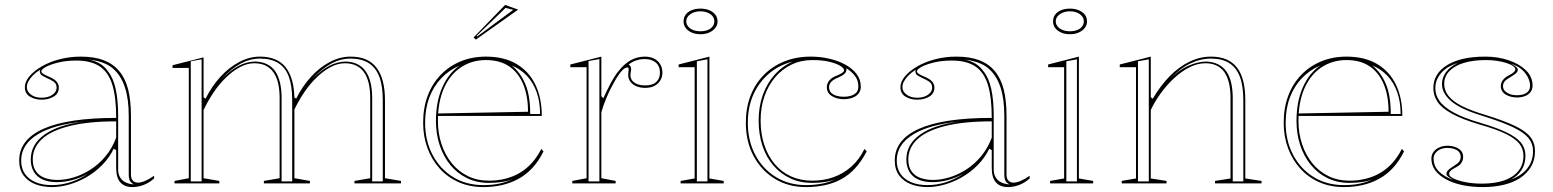

<svg xmlns="http://www.w3.org/2000/svg" viewBox="-20 -745 6309 780"><path d="M308 -515Q363 -515 401 -500.5Q439 -486 464 -456.5Q489 -427 500.5 -382Q512 -337 512 -275V-36Q512 -19 520 -11Q528 -3 540 -3Q554 -3 571.5 -11Q589 -19 606 -31V-20Q594 -9 579.5 -1Q565 7 549 11Q533 15 518 15Q486 15 469 -4Q452 -23 452 -63Q452 -90 452 -102.5Q452 -115 452 -121.5Q452 -128 452 -135L442 -141Q424 -104 395.5 -75Q367 -46 332.5 -26Q298 -6 261.5 4.5Q225 15 191 15Q154 15 124 3.5Q94 -8 76 -32Q58 -56 58 -93Q58 -178 157 -222Q256 -266 452 -266Q452 -349 436.5 -400Q421 -451 385.5 -475Q350 -499 290 -499Q249 -499 216.5 -491Q184 -483 166 -473Q148 -463 148 -455Q148 -450 155.5 -445Q163 -440 184 -431Q219 -416 219 -389Q219 -365 198 -352.5Q177 -340 149 -340Q122 -340 101.5 -352.5Q81 -365 81 -391Q81 -413 99.5 -435Q118 -457 150 -475.5Q182 -494 223 -504.5Q264 -515 308 -515ZM452 -252Q338 -252 262.5 -233Q187 -214 150 -179.5Q113 -145 113 -97Q113 -67 126.5 -48.5Q140 -30 162.5 -22Q185 -14 214 -14Q245 -14 280 -24.5Q315 -35 348.5 -56.5Q382 -78 409 -110.5Q436 -143 452 -186ZM191 7Q230 7 268 -5.5Q306 -18 338 -40Q307 -22 274 -13.5Q241 -5 211 -5Q177 -5 153 -16Q129 -27 117 -48Q105 -69 105 -97Q105 -159 162 -199Q219 -239 323 -251Q200 -240 133 -199Q66 -158 66 -93Q66 -61 81 -39Q96 -17 124 -5Q152 7 191 7ZM341 -503Q366 -498 385 -487Q404 -476 418 -456Q440 -429 450 -383.5Q460 -338 460 -275V-56Q460 -40 466 -28Q472 -16 482 -9Q492 -2 504 1Q508 2 513.5 3Q519 4 524 4Q512 -2 507.5 -11Q503 -20 503 -37V-275Q503 -342 488 -388.5Q473 -435 443 -463Q429 -476 412.5 -484Q396 -492 378 -496.5Q360 -501 341 -503ZM149 -348Q176 -348 193 -360Q210 -372 210 -389Q210 -405 197.5 -413.5Q185 -422 170 -428Q162 -432 153 -437Q144 -442 143 -449Q140 -455 144 -462Q127 -452 115 -440Q103 -428 96 -415.5Q89 -403 89 -391Q89 -373 106 -360.5Q123 -348 149 -348Z M689 0V-10L747 -21V-469H681V-480L807 -512V-350L815 -344Q840 -394 875 -432.5Q910 -471 951.5 -493Q993 -515 1036 -515Q1071 -515 1097.5 -504Q1124 -493 1141 -471Q1158 -449 1167 -416.5Q1176 -384 1176 -341V-21L1239 -10V0H1052V-10L1116 -21V-346Q1116 -417 1090 -452.5Q1064 -488 1013 -488Q984 -488 955 -472.5Q926 -457 898.5 -430.5Q871 -404 848 -370Q825 -336 807 -298V-21L871 -10V0ZM1420 0V-10L1484 -21V-346Q1484 -417 1458 -452.5Q1432 -488 1381 -488Q1352 -488 1323 -472.5Q1294 -457 1266.5 -430.5Q1239 -404 1216 -370Q1193 -336 1175 -298V-350L1183 -344Q1208 -394 1243 -432.5Q1278 -471 1319.5 -493Q1361 -515 1404 -515Q1441 -515 1467 -503.5Q1493 -492 1510 -469.5Q1527 -447 1535.5 -414Q1544 -381 1544 -338V-21L1609 -10V0ZM755 -8H799V-504L755 -496ZM1124 -8H1167V-338Q1167 -396 1153.5 -433Q1140 -470 1111 -488.5Q1082 -507 1036 -507Q996 -507 957.5 -486.5Q919 -466 878 -422Q916 -460 949.5 -477.5Q983 -495 1018 -495Q1072 -493 1098 -455.5Q1124 -418 1124 -346ZM1492 -8H1535V-338Q1535 -396 1521 -433Q1507 -470 1478 -488.5Q1449 -507 1404 -507Q1364 -507 1325.5 -486.5Q1287 -466 1246 -422Q1284 -460 1317.5 -477.5Q1351 -495 1386 -495Q1439 -493 1465.5 -455.5Q1492 -418 1492 -346Z M1954 -515Q2028 -515 2078.5 -485Q2129 -455 2155 -401Q2181 -347 2181 -274H1759V-284L2125 -291Q2125 -357 2105 -404Q2085 -451 2047.5 -476Q2010 -501 1954 -501Q1897 -501 1852.5 -471.5Q1808 -442 1783.5 -386.5Q1759 -331 1759 -254Q1759 -203 1774 -158.5Q1789 -114 1816 -81Q1843 -48 1881 -29.5Q1919 -11 1966 -11Q2001 -11 2033 -19Q2065 -27 2092 -43Q2119 -59 2141 -83.5Q2163 -108 2179 -140L2188 -130Q2168 -90 2142.5 -62.5Q2117 -35 2085.5 -18Q2054 -1 2018.5 7Q1983 15 1944 15Q1888 15 1843 -5Q1798 -25 1766 -60.5Q1734 -96 1716.5 -143.5Q1699 -191 1699 -246Q1699 -307 1717.5 -356Q1736 -405 1770 -440.5Q1804 -476 1851 -495.5Q1898 -515 1954 -515ZM1707 -246Q1707 -173 1737.5 -115.5Q1768 -58 1821 -25.5Q1874 7 1944 7Q1981 7 2010.5 0.5Q2040 -6 2063 -18Q2046 -10 2021 -6Q1996 -2 1966 -2Q1917 -2 1877 -21.5Q1837 -41 1809 -75.5Q1781 -110 1766 -155.5Q1751 -201 1751 -254Q1751 -332 1777 -390.5Q1803 -449 1848 -479Q1805 -461 1773 -427.5Q1741 -394 1724 -348.5Q1707 -303 1707 -246ZM2134 -282H2174Q2174 -332 2160 -371Q2146 -410 2120.5 -437Q2095 -464 2059 -479Q2093 -452 2113.5 -405Q2134 -358 2134 -282ZM1913 -584 1904 -593 2032 -725 2085 -706ZM1916 -599 1919 -597 2065 -705 2034 -713Z M2305 0V-10L2363 -21V-472H2297V-483L2423 -515V-354L2431 -346Q2447 -381 2461.5 -408Q2476 -435 2491 -454Q2516 -486 2542.5 -500.5Q2569 -515 2600 -515Q2620 -515 2636 -507.5Q2652 -500 2661.5 -485Q2671 -470 2671 -449Q2671 -433 2663 -419Q2655 -405 2639.5 -396.5Q2624 -388 2601 -388Q2581 -388 2565.5 -394.5Q2550 -401 2541 -413Q2532 -425 2532 -440Q2532 -445 2532.5 -449Q2533 -453 2533.5 -457.5Q2534 -462 2534 -464Q2534 -471 2529 -471Q2517 -471 2502 -452.5Q2487 -434 2470 -402Q2457 -379 2444.5 -349.5Q2432 -320 2423 -289V-21L2481 -10V0ZM2415 -505 2371 -497V-8H2415ZM2600 -505Q2581 -505 2564.5 -499.5Q2548 -494 2534 -483Q2539 -480 2541.5 -475Q2544 -470 2544 -464Q2544 -461 2543.5 -457Q2543 -453 2542 -449Q2541 -445 2541 -440Q2541 -421 2557 -409.5Q2573 -398 2601 -398Q2632 -398 2646.5 -412.5Q2661 -427 2661 -449Q2661 -477 2644 -491Q2627 -505 2600 -505Z M2826 -606Q2805 -606 2789.5 -613Q2774 -620 2765.5 -631.5Q2757 -643 2757 -658Q2757 -674 2765.5 -685.5Q2774 -697 2789.5 -703.5Q2805 -710 2826 -710Q2846 -710 2861.5 -703.5Q2877 -697 2886 -685.5Q2895 -674 2895 -658Q2895 -643 2886 -631.5Q2877 -620 2861.5 -613Q2846 -606 2826 -606ZM2745 0V-10L2802 -20V-472H2737V-483L2862 -515V-20L2920 -10V0ZM2811 -8H2854V-504L2811 -496ZM2826 -618Q2842 -618 2855 -623Q2868 -628 2875 -637.5Q2882 -647 2882 -658Q2882 -670 2875 -679Q2868 -688 2855 -693.5Q2842 -699 2826 -699Q2809 -699 2796 -693.5Q2783 -688 2775.5 -679Q2768 -670 2768 -658Q2768 -647 2775.5 -637.5Q2783 -628 2796 -623Q2809 -618 2826 -618Z M3254 15Q3183 15 3128 -18.5Q3073 -52 3041.5 -111Q3010 -170 3010 -246Q3010 -307 3029 -356Q3048 -405 3083 -440.5Q3118 -476 3166.5 -495.5Q3215 -515 3274 -515Q3313 -515 3349.5 -506.5Q3386 -498 3415 -482Q3444 -466 3460.5 -443.5Q3477 -421 3477 -393Q3477 -376 3467.5 -364.5Q3458 -353 3442 -347.5Q3426 -342 3408 -342Q3381 -342 3360 -354.5Q3339 -367 3339 -391Q3339 -406 3349.5 -418.5Q3360 -431 3380 -438Q3409 -450 3409 -459Q3409 -468 3393.5 -477.5Q3378 -487 3349.5 -494Q3321 -501 3280 -501Q3234 -501 3195.5 -482.5Q3157 -464 3129 -431Q3101 -398 3085.5 -353.5Q3070 -309 3070 -256Q3070 -201 3085 -156Q3100 -111 3127.5 -78.5Q3155 -46 3193.5 -28.5Q3232 -11 3279 -11Q3327 -11 3367 -25.5Q3407 -40 3439 -68.5Q3471 -97 3492 -140L3501 -130Q3480 -90 3454.5 -62Q3429 -34 3397.5 -17Q3366 0 3330 7.5Q3294 15 3254 15ZM3418 -468 3419 -464Q3419 -453 3410.5 -445Q3402 -437 3383 -429Q3348 -415 3348 -391Q3348 -371 3365 -361.5Q3382 -352 3408 -352Q3434 -352 3450.5 -362Q3467 -372 3467 -393Q3467 -405 3464 -415.5Q3461 -426 3454.5 -435Q3448 -444 3438.5 -452.5Q3429 -461 3418 -468ZM3018 -246Q3018 -173 3048.5 -115.5Q3079 -58 3132.5 -25.5Q3186 7 3254 7Q3288 7 3319.5 1Q3351 -5 3376 -18Q3358 -10 3333.5 -6Q3309 -2 3279 -2Q3230 -2 3190.5 -20.5Q3151 -39 3122 -72.5Q3093 -106 3077.5 -152.5Q3062 -199 3062 -256Q3062 -312 3079 -359.5Q3096 -407 3127.5 -442Q3159 -477 3201 -495Q3145 -481 3104 -446Q3063 -411 3040.5 -360.5Q3018 -310 3018 -246Z M3865 -515Q3920 -515 3958 -500.5Q3996 -486 4021 -456.5Q4046 -427 4057.5 -382Q4069 -337 4069 -275V-36Q4069 -19 4077 -11Q4085 -3 4097 -3Q4111 -3 4128.5 -11Q4146 -19 4163 -31V-20Q4151 -9 4136.5 -1Q4122 7 4106 11Q4090 15 4075 15Q4043 15 4026 -4Q4009 -23 4009 -63Q4009 -90 4009 -102.5Q4009 -115 4009 -121.5Q4009 -128 4009 -135L3999 -141Q3981 -104 3952.5 -75Q3924 -46 3889.5 -26Q3855 -6 3818.5 4.5Q3782 15 3748 15Q3711 15 3681 3.5Q3651 -8 3633 -32Q3615 -56 3615 -93Q3615 -178 3714 -222Q3813 -266 4009 -266Q4009 -349 3993.5 -400Q3978 -451 3942.5 -475Q3907 -499 3847 -499Q3806 -499 3773.5 -491Q3741 -483 3723 -473Q3705 -463 3705 -455Q3705 -450 3712.5 -445Q3720 -440 3741 -431Q3776 -416 3776 -389Q3776 -365 3755 -352.5Q3734 -340 3706 -340Q3679 -340 3658.5 -352.5Q3638 -365 3638 -391Q3638 -413 3656.5 -435Q3675 -457 3707 -475.5Q3739 -494 3780 -504.5Q3821 -515 3865 -515ZM4009 -252Q3895 -252 3819.5 -233Q3744 -214 3707 -179.5Q3670 -145 3670 -97Q3670 -67 3683.5 -48.5Q3697 -30 3719.5 -22Q3742 -14 3771 -14Q3802 -14 3837 -24.5Q3872 -35 3905.5 -56.5Q3939 -78 3966 -110.5Q3993 -143 4009 -186ZM3748 7Q3787 7 3825 -5.5Q3863 -18 3895 -40Q3864 -22 3831 -13.5Q3798 -5 3768 -5Q3734 -5 3710 -16Q3686 -27 3674 -48Q3662 -69 3662 -97Q3662 -159 3719 -199Q3776 -239 3880 -251Q3757 -240 3690 -199Q3623 -158 3623 -93Q3623 -61 3638 -39Q3653 -17 3681 -5Q3709 7 3748 7ZM3898 -503Q3923 -498 3942 -487Q3961 -476 3975 -456Q3997 -429 4007 -383.5Q4017 -338 4017 -275V-56Q4017 -40 4023 -28Q4029 -16 4039 -9Q4049 -2 4061 1Q4065 2 4070.5 3Q4076 4 4081 4Q4069 -2 4064.5 -11Q4060 -20 4060 -37V-275Q4060 -342 4045 -388.5Q4030 -435 4000 -463Q3986 -476 3969.5 -484Q3953 -492 3935 -496.5Q3917 -501 3898 -503ZM3706 -348Q3733 -348 3750 -360Q3767 -372 3767 -389Q3767 -405 3754.5 -413.5Q3742 -422 3727 -428Q3719 -432 3710 -437Q3701 -442 3700 -449Q3697 -455 3701 -462Q3684 -452 3672 -440Q3660 -428 3653 -415.5Q3646 -403 3646 -391Q3646 -373 3663 -360.5Q3680 -348 3706 -348Z M4327 -606Q4306 -606 4290.5 -613Q4275 -620 4266.5 -631.5Q4258 -643 4258 -658Q4258 -674 4266.5 -685.5Q4275 -697 4290.5 -703.5Q4306 -710 4327 -710Q4347 -710 4362.5 -703.5Q4378 -697 4387 -685.5Q4396 -674 4396 -658Q4396 -643 4387 -631.5Q4378 -620 4362.5 -613Q4347 -606 4327 -606ZM4246 0V-10L4303 -20V-472H4238V-483L4363 -515V-20L4421 -10V0ZM4312 -8H4355V-504L4312 -496ZM4327 -618Q4343 -618 4356 -623Q4369 -628 4376 -637.5Q4383 -647 4383 -658Q4383 -670 4376 -679Q4369 -688 4356 -693.5Q4343 -699 4327 -699Q4310 -699 4297 -693.5Q4284 -688 4276.5 -679Q4269 -670 4269 -658Q4269 -647 4276.5 -637.5Q4284 -628 4297 -623Q4310 -618 4327 -618Z M5105 -10V0H4916V-10L4979 -20V-346Q4979 -417 4953.5 -452.5Q4928 -488 4877 -488Q4845 -488 4813 -472Q4781 -456 4751.5 -429Q4722 -402 4697 -368Q4672 -334 4655 -298V-20L4719 -10V0H4537V-10L4595 -20V-472H4529V-483L4655 -515V-350L4663 -344Q4695 -398 4732.5 -436Q4770 -474 4812.5 -494.5Q4855 -515 4900 -515Q4936 -515 4962.5 -503.5Q4989 -492 5006 -469.5Q5023 -447 5031 -414Q5039 -381 5039 -338V-20ZM4603 -8H4647V-504L4603 -496ZM4988 -8H5031V-338Q5031 -396 5017 -433Q5003 -470 4974 -488.5Q4945 -507 4900 -507Q4857 -507 4814.5 -486.5Q4772 -466 4731 -422Q4768 -460 4807 -477.5Q4846 -495 4882 -495Q4936 -492 4962 -455Q4988 -418 4988 -346Z M5450 -515Q5524 -515 5574.5 -485Q5625 -455 5651 -401Q5677 -347 5677 -274H5255V-284L5621 -291Q5621 -357 5601 -404Q5581 -451 5543.5 -476Q5506 -501 5450 -501Q5393 -501 5348.5 -471.5Q5304 -442 5279.5 -386.5Q5255 -331 5255 -254Q5255 -203 5270 -158.5Q5285 -114 5312 -81Q5339 -48 5377 -29.5Q5415 -11 5462 -11Q5497 -11 5529 -19Q5561 -27 5588 -43Q5615 -59 5637 -83.5Q5659 -108 5675 -140L5684 -130Q5664 -90 5638.5 -62.5Q5613 -35 5581.5 -18Q5550 -1 5514.5 7Q5479 15 5440 15Q5384 15 5339 -5Q5294 -25 5262 -60.5Q5230 -96 5212.5 -143.5Q5195 -191 5195 -246Q5195 -307 5213.5 -356Q5232 -405 5266 -440.5Q5300 -476 5347 -495.5Q5394 -515 5450 -515ZM5203 -246Q5203 -173 5233.5 -115.5Q5264 -58 5317 -25.5Q5370 7 5440 7Q5477 7 5506.5 0.5Q5536 -6 5559 -18Q5542 -10 5517 -6Q5492 -2 5462 -2Q5413 -2 5373 -21.5Q5333 -41 5305 -75.5Q5277 -110 5262 -155.5Q5247 -201 5247 -254Q5247 -332 5273 -390.5Q5299 -449 5344 -479Q5301 -461 5269 -427.5Q5237 -394 5220 -348.5Q5203 -303 5203 -246ZM5630 -282H5670Q5670 -332 5656 -371Q5642 -410 5616.5 -437Q5591 -464 5555 -479Q5589 -452 5609.5 -405Q5630 -358 5630 -282Z M6004 15Q5959 15 5921 7Q5883 -1 5854.5 -16.5Q5826 -32 5810.5 -53Q5795 -74 5795 -101Q5795 -117 5804.5 -129Q5814 -141 5829 -147Q5844 -153 5860 -153Q5876 -153 5891 -148Q5906 -143 5915 -133Q5924 -123 5924 -108Q5924 -95 5917.5 -84.5Q5911 -74 5898 -67Q5880 -58 5873.5 -51.5Q5867 -45 5867 -38Q5867 -29 5885 -20Q5903 -11 5933.5 -5Q5964 1 6001 1Q6053 1 6090.5 -12Q6128 -25 6148.5 -50.5Q6169 -76 6169 -112Q6169 -140 6152.5 -161Q6136 -182 6097.5 -201Q6059 -220 5991 -239Q5921 -260 5879.5 -282.5Q5838 -305 5820.5 -330.5Q5803 -356 5803 -387Q5803 -446 5859 -480.5Q5915 -515 6014 -515Q6066 -515 6109.5 -500Q6153 -485 6179.5 -459Q6206 -433 6206 -397Q6206 -381 6197 -370Q6188 -359 6173.5 -354Q6159 -349 6143 -349Q6130 -349 6118.5 -352Q6107 -355 6097.5 -360.5Q6088 -366 6082.5 -375Q6077 -384 6077 -395Q6077 -421 6108 -438Q6124 -446 6130 -452Q6136 -458 6136 -464Q6136 -470 6126 -477Q6116 -484 6098.5 -489.5Q6081 -495 6060 -498Q6039 -501 6017 -501Q5965 -501 5927 -489.5Q5889 -478 5868 -456Q5847 -434 5847 -404Q5847 -378 5864.5 -355.5Q5882 -333 5919.5 -314Q5957 -295 6018 -277Q6092 -254 6135.5 -233Q6179 -212 6197.5 -188Q6216 -164 6216 -131Q6216 -96 6200.5 -69Q6185 -42 6157 -23Q6129 -4 6090 5.5Q6051 15 6004 15ZM5885 -14Q5870 -22 5863 -27.5Q5856 -33 5856 -38Q5856 -48 5865.5 -56Q5875 -64 5888 -72Q5903 -81 5908.5 -89Q5914 -97 5914 -108Q5914 -126 5898.5 -135Q5883 -144 5860 -144Q5845 -144 5832.5 -139Q5820 -134 5812 -124Q5804 -114 5804 -101Q5804 -70 5825.5 -48.5Q5847 -27 5885 -14ZM6117 -15Q6145 -25 6165.5 -41.5Q6186 -58 6197 -80.5Q6208 -103 6208 -131Q6208 -161 6190 -183.5Q6172 -206 6130 -226.5Q6088 -247 6016 -270Q5969 -284 5935.5 -298.5Q5902 -313 5881 -329.5Q5860 -346 5849 -364.5Q5838 -383 5838 -404Q5838 -429 5854 -451.5Q5870 -474 5902 -489Q5857 -475 5834 -447.5Q5811 -420 5811 -387Q5811 -358 5828.5 -334Q5846 -310 5885.5 -288Q5925 -266 5994 -246Q6058 -227 6098.5 -208Q6139 -189 6158 -166.5Q6177 -144 6177 -112Q6177 -79 6161.5 -54.5Q6146 -30 6117 -15ZM6143 -358Q6157 -358 6169.5 -362Q6182 -366 6189 -375Q6196 -384 6196 -397Q6196 -411 6188.5 -428Q6181 -445 6164 -461Q6147 -477 6118 -486Q6134 -478 6140 -472.5Q6146 -467 6146 -461Q6146 -453 6136.5 -445.5Q6127 -438 6113 -430Q6099 -422 6092.5 -414Q6086 -406 6086 -395Q6086 -383 6094 -375Q6102 -367 6114.5 -362.5Q6127 -358 6143 -358Z"/></svg>

Font: Kalnia Glaze Thin Light
Style: Regular
Weight: 300
Version: Version 1.110